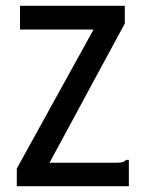

<svg xmlns="http://www.w3.org/2000/svg" viewBox="-20 -643 490 663"><path d="M38 -61 303 -541H49V-623H411V-562L151 -81H379Q396 -81 403 -83Q410 -85 416 -91H425V0H38Z"/></svg>

Font: Inconsolata SemiCondensed SemiBold
Style: Regular
Weight: 600
Width: 4
Monospace: yes
Designer: Raph Levien, Cyreal, Brenton Simpson
Foundry: Raph Levien, Cyreal, Google
Version: Version 3.001; ttfautohint (v1.8.2.53-6de2)